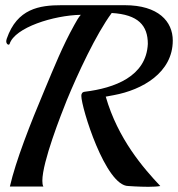

<svg xmlns="http://www.w3.org/2000/svg" viewBox="-20 -718 685 739"><path d="M645 -562C645 -635 590 -698 460 -698H264C248 -698 232 -698 217 -698C132 -698 46 -685 6 -569C5 -565 4 -562 4 -559C4 -551 9 -546 13 -546C15 -546 16 -547 17 -549C37 -612 186 -659 291 -661C282 -651 275 -638 266 -622C220 -539 189 -461 152 -373C96 -240 41 -100 18 0H147C144 -5 143 -13 143 -22C143 -95 215 -277 237 -332C279 -434 350 -587 410 -668C512 -662 549 -620 549 -549C543 -423 420 -379 307 -365C296 -364 293 -357 293 -349C293 -304 386 -2 474 -2C474 -2 515 1 551 1C569 1 587 0 597 -2C532 -71 434 -183 387 -346L419 -352C527 -372 645 -438 645 -562Z"/></svg>

Font: Playball
Style: Regular
Weight: 400
Designer: Robert E. Leuschke
Foundry: Robert E. Leuschke
Version: Version 1.001